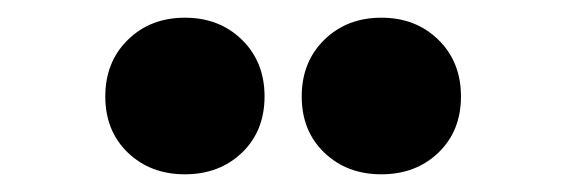

<svg xmlns="http://www.w3.org/2000/svg" viewBox="-20 -796 640 217"><path d="M99 -687Q99 -726 124.5 -751Q150 -776 189 -776Q228 -776 253.5 -751Q279 -726 279 -687Q279 -648 253.5 -623.5Q228 -599 189 -599Q150 -599 124.5 -623.5Q99 -648 99 -687ZM321 -687Q321 -726 346.5 -751Q372 -776 411 -776Q450 -776 475.5 -751Q501 -726 501 -687Q501 -648 475.5 -623.5Q450 -599 411 -599Q372 -599 346.5 -623.5Q321 -648 321 -687Z"/></svg>

Font: AtCorfu Sans
Style: AtCorfu Sans Black
Weight: 900
Designer: Kostas Teopoulos
Foundry: Kostas Teopoulos
Version: Version 1.00 July 8, 2025, initial release